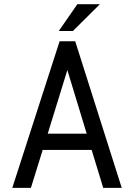

<svg xmlns="http://www.w3.org/2000/svg" viewBox="-20 -911 640 931"><path d="M424.3 -184.1 480.5 0H570.3L344.7 -710.9H269L39.6 0H129.9L187 -184.1ZM211.4 -262.7 306.6 -571.3 400.4 -262.7ZM355 -890.6 265.1 -760.7H333.5L464.4 -890.6Z"/></svg>

Font: RobotoMono Nerd Font
Style: Regular
Weight: 400
Monospace: yes
Designer: Google
Version: Version 3.000;Nerd Fonts 3.2.1